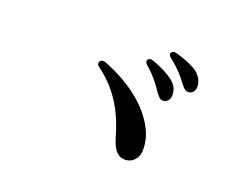

<svg xmlns="http://www.w3.org/2000/svg" viewBox="-94 -900 1187 933"><g transform="rotate(20 500.0 -434.0)"><path d="M643 -527C663 -498 675 -480 691 -480C711 -479 728 -495 728 -520C728 -544 720 -566 699 -585C668 -610 629 -630 584 -646C570 -651 560 -649 555 -641C550 -632 554 -623 566 -613C606 -579 627 -549 643 -527ZM350 -525C463 -441 510 -336 541 -228C560 -166 586 -147 618 -147C652 -147 685 -174 685 -222C685 -260 677 -309 634 -369C587 -437 501 -507 370 -559C355 -564 345 -563 339 -553C333 -544 336 -534 350 -525ZM663 -685C707 -651 725 -627 741 -608C764 -579 775 -561 793 -561C812 -561 828 -574 828 -600C828 -626 815 -651 791 -671C763 -690 725 -706 678 -719C664 -723 655 -720 650 -712C646 -704 650 -695 663 -685Z"/></g></svg>

Font: 寒蝉锦书宋Pro Soft
Style: Regular
Weight: 700
Designer: 寒蝉锦书宋{Warren} 思源宋体{Ryoko NISHIZUKA 西塚涼子 (kana & ideographs); Frank Grießhammer (Latin, Greek & Cyrillic); Wenlong ZHANG 
Foundry: Adobe & ChillType
Version: Version 2.000;Glyphs 3.1.1 (3135)